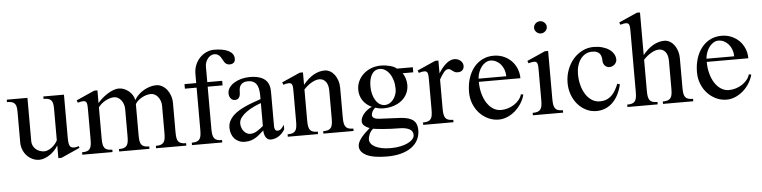

<svg xmlns="http://www.w3.org/2000/svg" viewBox="-51 -960 5695 1435"><g transform="rotate(-5 2797.0 -242.0)"><path d="M163.1 -459V-132.8Q163.1 -115.7 170.2 -100.6Q177.2 -85.4 189.7 -74.2Q202.1 -63 219 -56.4Q235.8 -49.8 254.9 -49.8Q267.1 -49.8 281.2 -55.7Q295.4 -61.5 309.1 -71.5Q322.8 -81.5 334.5 -95Q346.2 -108.4 354 -124V-361.8Q354 -384.3 350.8 -399.4Q347.7 -414.6 339.4 -423.8Q331.1 -433.1 317.1 -437Q303.2 -440.9 282.2 -440.9V-459H437V-136.2Q437 -114.3 439 -99.4Q440.9 -84.5 445.8 -75.4Q450.7 -66.4 458.7 -62.7Q466.8 -59.1 479 -59.1Q486.3 -59.1 495.1 -60.8Q503.9 -62.5 512.2 -66.9L518.1 -53.2L377.9 9.8H354V-85.9Q343.3 -65.9 326.7 -48.6Q310.1 -31.2 290.8 -18.3Q271.5 -5.4 251 2.2Q230.5 9.8 211.9 9.8Q184.6 9.8 160.6 -1.5Q136.7 -12.7 118.7 -32Q100.6 -51.3 90.3 -77.4Q80.1 -103.5 80.1 -132.8V-361.8Q80.1 -384.3 76.9 -399.4Q73.7 -414.6 65.4 -423.8Q57.1 -433.1 43.2 -437Q29.3 -440.9 7.8 -440.9V-459Z M606 -323.2Q606 -342.8 605.5 -356.7Q605 -370.6 602.3 -379.9Q599.6 -389.2 593.5 -393.6Q587.4 -397.9 576.2 -397.9Q568.4 -397.9 558.6 -396Q548.8 -394 535.2 -390.1L527.8 -408.2L665 -469.2H689V-374Q705.1 -393.1 725.1 -410.4Q745.1 -427.7 766.4 -440.7Q787.6 -453.6 808.8 -461.4Q830.1 -469.2 849.1 -469.2Q867.7 -469.2 886.7 -461.9Q905.8 -454.6 921.9 -441.7Q938 -428.7 949.5 -410.9Q960.9 -393.1 964.8 -372.1Q975.6 -392.1 993.7 -409.9Q1011.7 -427.7 1033.9 -440.9Q1056.2 -454.1 1080.8 -461.7Q1105.5 -469.2 1128.9 -469.2Q1152.3 -469.2 1173.3 -457.8Q1194.3 -446.3 1209.7 -426.8Q1225.1 -407.2 1234.1 -380.9Q1243.2 -354.5 1243.2 -325.2V-106.9Q1243.2 -82.5 1245.8 -65.7Q1248.5 -48.8 1256.3 -38.1Q1264.2 -27.3 1278.3 -22.7Q1292.5 -18.1 1314.9 -18.1V0H1087.9V-18.1Q1110.8 -18.1 1125 -22.9Q1139.2 -27.8 1147 -38.6Q1154.8 -49.3 1157.5 -66.2Q1160.2 -83 1160.2 -106.9V-312Q1160.2 -331.5 1154.1 -348.9Q1147.9 -366.2 1137.7 -379.2Q1127.4 -392.1 1113.8 -399.7Q1100.1 -407.2 1085 -407.2Q1067.9 -407.2 1050.3 -402.1Q1032.7 -397 1016.6 -388.2Q1000.5 -379.4 987.3 -367.4Q974.1 -355.5 966.3 -341.8V-106.9Q966.3 -82.5 969 -65.7Q971.7 -48.8 979.5 -38.1Q987.3 -27.3 1001.5 -22.7Q1015.6 -18.1 1038.1 -18.1V0H811V-18.1Q834 -18.1 848.1 -22.9Q862.3 -27.8 870.1 -38.6Q877.9 -49.3 880.6 -66.2Q883.3 -83 883.3 -106.9V-312Q883.3 -331.5 877.2 -348.9Q871.1 -366.2 860.8 -379.2Q850.6 -392.1 836.9 -399.7Q823.2 -407.2 808.1 -407.2Q792.5 -407.2 775.4 -401.9Q758.3 -396.5 742.2 -387.7Q726.1 -378.9 712.2 -366.9Q698.2 -355 689 -341.8V-106.9Q689 -82.5 691.9 -65.7Q694.8 -48.8 702.6 -38.1Q710.4 -27.3 724.6 -22.7Q738.8 -18.1 761.2 -18.1V0H534.2V-18.1Q557.1 -18.1 571.3 -22.9Q585.4 -27.8 593 -38.6Q600.6 -49.3 603.3 -66.2Q606 -83 606 -106.9Z M1624 -459V-424.8H1512.2V-106.9Q1512.2 -82.5 1515.1 -65.7Q1518.1 -48.8 1525.9 -38.1Q1533.7 -27.3 1547.9 -22.7Q1562 -18.1 1584.5 -18.1V0H1357.4V-18.1Q1380.4 -18.1 1394.5 -22.9Q1408.7 -27.8 1416.3 -38.6Q1423.8 -49.3 1426.5 -66.2Q1429.2 -83 1429.2 -106.9V-424.8H1341.3V-459H1429.2V-527.8Q1429.2 -563 1441.4 -593.5Q1453.6 -624 1474.9 -646.7Q1496.1 -669.4 1524.7 -682.6Q1553.2 -695.8 1585.4 -695.8Q1616.7 -695.8 1643.8 -690.9Q1670.9 -686 1690.4 -676.3Q1710 -666.5 1721.2 -651.4Q1732.4 -636.2 1732.4 -615.2Q1732.4 -594.7 1720.5 -585.4Q1708.5 -576.2 1691.4 -576.2Q1676.3 -576.2 1666.7 -582.5Q1657.2 -588.9 1650.9 -598.4Q1644.5 -607.9 1639.2 -619.1Q1633.8 -630.4 1626.5 -639.9Q1619.1 -649.4 1608.6 -655.8Q1598.1 -662.1 1581.1 -662.1Q1568.4 -662.1 1556.2 -655.3Q1543.9 -648.4 1534.2 -636.7Q1524.4 -625 1518.3 -609.4Q1512.2 -593.8 1512.2 -576.2V-459Z M1980.5 -86.9Q1980.5 -72.8 1985.8 -62.3Q1991.2 -51.8 2003.4 -51.8Q2020.5 -51.8 2032 -63.5Q2043.5 -75.2 2054.2 -91.8V-58.1Q2046.4 -44.4 2035.6 -32.2Q2024.9 -20 2011.5 -10.7Q1998 -1.5 1981.9 4.2Q1965.8 9.8 1947.3 9.8Q1934.1 9.8 1924.6 2.9Q1915 -3.9 1909.2 -14.4Q1903.3 -24.9 1900.4 -37.8Q1897.5 -50.8 1897.5 -63Q1882.8 -50.3 1868.7 -37.6Q1854.5 -24.9 1837.9 -14.2Q1821.3 -3.4 1801 3.2Q1780.8 9.8 1754.4 9.8Q1729.5 9.8 1709.7 1Q1689.9 -7.8 1676 -23.2Q1662.1 -38.6 1654.8 -59.6Q1647.5 -80.6 1647.5 -105Q1647.5 -131.8 1658.4 -154.1Q1669.4 -176.3 1688.2 -194.6Q1707 -212.9 1731.9 -227.8Q1756.8 -242.7 1784.4 -255.1Q1812 -267.6 1841.1 -277.8Q1870.1 -288.1 1897.5 -297.9V-326.2Q1897.5 -357.4 1891.8 -379.2Q1886.2 -400.9 1875.7 -414.1Q1865.2 -427.2 1850.1 -433.1Q1835 -439 1816.4 -439Q1795.4 -439 1782 -432.9Q1768.6 -426.8 1761 -417Q1753.4 -407.2 1750.7 -394.8Q1748 -382.3 1748 -369.1Q1748 -356.9 1746.3 -345.9Q1744.6 -335 1740 -326.4Q1735.4 -317.9 1727.3 -313Q1719.2 -308.1 1707 -308.1Q1687.5 -308.1 1675.3 -323.2Q1663.1 -338.4 1663.1 -361.8Q1663.1 -384.8 1676.8 -404.3Q1690.4 -423.8 1713.6 -438.2Q1736.8 -452.6 1767.3 -460.9Q1797.9 -469.2 1832 -469.2Q1873 -469.2 1901.4 -460.4Q1929.7 -451.7 1947.3 -435.8Q1964.8 -419.9 1972.7 -397.5Q1980.5 -375 1980.5 -347.2ZM1897.5 -268.1Q1870.6 -258.8 1841.3 -244.9Q1812 -231 1787.4 -213.4Q1762.7 -195.8 1746.6 -174.6Q1730.5 -153.3 1730.5 -128.9Q1730.5 -111.8 1736.1 -96.9Q1741.7 -82 1751.2 -70.6Q1760.7 -59.1 1772.9 -52.5Q1785.2 -45.9 1798.3 -45.9Q1812 -45.9 1824.7 -49.8Q1837.4 -53.7 1849.4 -60.8Q1861.3 -67.9 1873 -76.9Q1884.8 -85.9 1897.5 -96.2Z M2147.9 -323.2Q2147.9 -342.8 2147.5 -356.7Q2147 -370.6 2144.3 -379.9Q2141.6 -389.2 2135.5 -393.6Q2129.4 -397.9 2118.2 -397.9Q2110.4 -397.9 2100.6 -396Q2090.8 -394 2077.1 -390.1L2069.8 -408.2L2207 -469.2H2231V-376Q2269 -422.9 2309.8 -446Q2350.6 -469.2 2393.1 -469.2Q2415 -469.2 2434.1 -458.3Q2453.1 -447.3 2467.3 -428.5Q2481.4 -409.7 2489.7 -384.3Q2498 -358.9 2498 -330.1V-106.9Q2498 -82.5 2501 -65.7Q2503.9 -48.8 2511.7 -38.1Q2519.5 -27.3 2533.4 -22.7Q2547.4 -18.1 2569.8 -18.1V0H2343.3V-18.1Q2366.2 -18.1 2380.4 -22.9Q2394.5 -27.8 2402.1 -38.6Q2409.7 -49.3 2412.4 -66.2Q2415 -83 2415 -106.9V-314.9Q2415 -360.4 2396.2 -383.8Q2377.4 -407.2 2348.1 -407.2Q2335 -407.2 2320.3 -402.6Q2305.7 -397.9 2290.3 -389.2Q2274.9 -380.4 2259.8 -368.2Q2244.6 -356 2231 -340.8V-106.9Q2231 -82.5 2233.9 -65.7Q2236.8 -48.8 2244.6 -38.1Q2252.4 -27.3 2266.6 -22.7Q2280.8 -18.1 2303.2 -18.1V0H2076.2V-18.1Q2099.1 -18.1 2113.3 -22.9Q2127.4 -27.8 2135 -38.6Q2142.6 -49.3 2145.3 -66.2Q2147.9 -83 2147.9 -106.9Z M3052.2 -436V-397.9H2973.1Q2985.4 -379.4 2992.7 -356Q3000 -332.5 3000 -309.1Q3000 -273.4 2985.6 -243.9Q2971.2 -214.4 2945.6 -193.4Q2919.9 -172.4 2884.3 -160.6Q2848.6 -148.9 2806.2 -148.9Q2790.5 -148.9 2773.9 -152.1Q2757.3 -155.3 2745.1 -159.2Q2732.9 -148.4 2724.6 -134.3Q2716.3 -120.1 2716.3 -106Q2716.3 -92.3 2730.2 -83.7Q2744.1 -75.2 2769 -74.2L2924.3 -66.9Q2961.4 -64.9 2986.1 -57.1Q3010.7 -49.3 3025.4 -36.1Q3040 -22.9 3046.1 -4.6Q3052.2 13.7 3052.2 36.1Q3052.2 76.2 3035.2 108.6Q3018.1 141.1 2986.1 164.1Q2954.1 187 2908.2 199.5Q2862.3 211.9 2804.2 211.9Q2700.7 211.9 2649.4 186.3Q2598.1 160.6 2598.1 118.2Q2598.1 100.6 2606.7 83.7Q2615.2 66.9 2628.7 50.5Q2642.1 34.2 2658.7 18.6Q2675.3 2.9 2690.9 -11.2Q2667.5 -19.5 2651.9 -33.4Q2636.2 -47.4 2636.2 -66.9Q2636.2 -80.6 2642.8 -95.5Q2649.4 -110.4 2661.1 -124Q2672.9 -137.7 2688.2 -149.2Q2703.6 -160.6 2721.2 -168Q2678.7 -187.5 2655 -222.9Q2631.3 -258.3 2631.3 -304.2Q2631.3 -338.4 2645.5 -368.4Q2659.7 -398.4 2684.6 -420.9Q2709.5 -443.4 2742.9 -456.3Q2776.4 -469.2 2814.9 -469.2Q2834 -469.2 2852.1 -466.6Q2870.1 -463.9 2886 -459.5Q2901.9 -455.1 2914.1 -449Q2926.3 -442.9 2933.1 -436ZM2716.3 -3.9Q2697.8 11.2 2688 33.2Q2678.2 55.2 2678.2 74.2Q2678.2 89.8 2688 103.8Q2697.8 117.7 2717.5 128.4Q2737.3 139.2 2766.8 145.5Q2796.4 151.9 2835.9 151.9Q2877.4 151.9 2910.6 144.5Q2943.8 137.2 2966.8 125.5Q2989.7 113.8 3002 98.9Q3014.2 84 3014.2 68.8Q3014.2 38.1 2986.3 23.9Q2958.5 9.8 2910.2 9.8Q2879.9 9.8 2849.4 8.3Q2818.8 6.8 2792.2 4.6Q2765.6 2.4 2745.4 0.2Q2725.1 -2 2716.3 -3.9ZM2820.3 -172.9Q2837.9 -172.9 2854 -181.6Q2870.1 -190.4 2882.6 -205.8Q2895 -221.2 2902.6 -241.9Q2910.2 -262.7 2910.2 -286.1Q2910.2 -319.8 2901.9 -348.9Q2893.6 -377.9 2879.2 -399.2Q2864.7 -420.4 2845.7 -432.6Q2826.7 -444.8 2805.2 -444.8Q2784.2 -444.8 2768.8 -435.3Q2753.4 -425.8 2743.7 -409.2Q2733.9 -392.6 2729 -369.9Q2724.1 -347.2 2724.1 -320.8Q2724.1 -289.6 2731.2 -262.7Q2738.3 -235.8 2751 -215.8Q2763.7 -195.8 2781.2 -184.3Q2798.8 -172.9 2820.3 -172.9Z M3164.1 -323.2Q3164.1 -342.8 3163.6 -356.7Q3163.1 -370.6 3160.4 -379.9Q3157.7 -389.2 3151.6 -393.6Q3145.5 -397.9 3134.3 -397.9Q3126.5 -397.9 3116.7 -396Q3106.9 -394 3093.3 -390.1L3085.9 -408.2L3223.1 -469.2H3247.1V-373Q3259.3 -392.6 3272.9 -409.9Q3286.6 -427.2 3301.8 -440.4Q3316.9 -453.6 3333 -461.4Q3349.1 -469.2 3366.2 -469.2Q3379.9 -469.2 3391.6 -464.8Q3403.3 -460.4 3412.1 -452.9Q3420.9 -445.3 3426 -435.3Q3431.2 -425.3 3431.2 -414.1Q3431.2 -392.1 3418.5 -380.6Q3405.8 -369.1 3383.3 -369.1Q3369.1 -369.1 3360.6 -373.8Q3352.1 -378.4 3345.2 -384Q3338.4 -389.6 3331.5 -394.3Q3324.7 -398.9 3314 -398.9Q3297.4 -398.9 3280.8 -378.4Q3264.2 -357.9 3247.1 -327.1V-106.9Q3247.1 -82.5 3250 -65.7Q3252.9 -48.8 3260.7 -38.1Q3268.6 -27.3 3282.7 -22.7Q3296.9 -18.1 3319.3 -18.1V0H3092.3V-18.1Q3115.2 -18.1 3129.4 -22.9Q3143.6 -27.8 3151.1 -38.6Q3158.7 -49.3 3161.4 -66.2Q3164.1 -83 3164.1 -106.9Z M3659.2 9.8Q3616.7 9.8 3579.6 -7.8Q3542.5 -25.4 3514.6 -55.4Q3486.8 -85.4 3470.7 -126Q3454.6 -166.5 3454.6 -212.9Q3454.6 -268.6 3469.2 -315.4Q3483.9 -362.3 3510.7 -396.5Q3537.6 -430.7 3575.7 -450Q3613.8 -469.2 3660.2 -469.2Q3701.2 -469.2 3735.4 -454.6Q3769.5 -439.9 3794.2 -414.8Q3818.8 -389.6 3832.5 -356Q3846.2 -322.3 3846.2 -284.2H3534.2Q3534.2 -237.8 3545.2 -196.8Q3556.2 -155.8 3575.7 -125.5Q3595.2 -95.2 3622.3 -77.6Q3649.4 -60.1 3682.1 -60.1Q3709 -60.1 3734.9 -68.4Q3760.7 -76.7 3782 -90.8Q3803.2 -105 3818.4 -123.8Q3833.5 -142.6 3839.4 -164.1L3857.4 -161.1Q3848.6 -126 3828.6 -94.7Q3808.6 -63.5 3781.7 -40.3Q3754.9 -17.1 3723.1 -3.7Q3691.4 9.8 3659.2 9.8ZM3742.2 -308.1Q3742.2 -334.5 3733.9 -357.4Q3725.6 -380.4 3710.9 -397.7Q3696.3 -415 3676.5 -425Q3656.7 -435.1 3634.3 -435.1Q3615.7 -435.1 3598.4 -425Q3581.1 -415 3567.6 -397.7Q3554.2 -380.4 3545.2 -357.4Q3536.1 -334.5 3534.2 -308.1Z M4028.3 -695.8Q4038.1 -695.8 4046.6 -692.1Q4055.2 -688.5 4061.8 -682.1Q4068.4 -675.8 4072.3 -667.5Q4076.2 -659.2 4076.2 -649.9Q4076.2 -640.6 4072.3 -632.3Q4068.4 -624 4061.8 -617.7Q4055.2 -611.3 4046.6 -607.7Q4038.1 -604 4028.3 -604Q4018.6 -604 4010 -607.7Q4001.5 -611.3 3994.9 -617.7Q3988.3 -624 3984.4 -632.3Q3980.5 -640.6 3980.5 -649.9Q3980.5 -659.2 3984.4 -667.5Q3988.3 -675.8 3994.9 -682.1Q4001.5 -688.5 4010 -692.1Q4018.6 -695.8 4028.3 -695.8ZM3987.3 -323.2Q3987.3 -342.8 3986.8 -356.7Q3986.3 -370.6 3983.6 -379.9Q3981 -389.2 3974.9 -393.6Q3968.8 -397.9 3957.5 -397.9Q3949.7 -397.9 3939.7 -396Q3929.7 -394 3916.5 -390.1L3909.2 -408.2L4046.4 -469.2H4070.3V-106.9Q4070.3 -82.5 4073.2 -65.7Q4076.2 -48.8 4084 -38.1Q4091.8 -27.3 4105.7 -22.7Q4119.6 -18.1 4142.1 -18.1V0H3915V-18.1Q3938 -18.1 3952.1 -22.9Q3966.3 -27.8 3974.1 -38.6Q3981.9 -49.3 3984.6 -66.2Q3987.3 -83 3987.3 -106.9Z M4391.1 9.8Q4350.1 9.8 4314.5 -8.1Q4278.8 -25.9 4252 -56.6Q4225.1 -87.4 4209.7 -128.9Q4194.3 -170.4 4194.3 -217.8Q4194.3 -270 4211.4 -315.9Q4228.5 -361.8 4257.8 -395.8Q4287.1 -429.7 4326.7 -449.5Q4366.2 -469.2 4411.1 -469.2Q4446.3 -469.2 4475.8 -460.9Q4505.4 -452.6 4526.9 -438Q4548.3 -423.3 4560.3 -403.3Q4572.3 -383.3 4572.3 -359.9Q4572.3 -349.6 4567.4 -340.3Q4562.5 -331.1 4554.7 -324Q4546.9 -316.9 4537.1 -313Q4527.3 -309.1 4517.1 -309.1Q4505.9 -309.1 4496.8 -313.5Q4487.8 -317.9 4481.4 -325.2Q4475.1 -332.5 4471.7 -341.6Q4468.3 -350.6 4468.3 -359.9Q4468.3 -376 4465.1 -389.6Q4461.9 -403.3 4454.1 -413.6Q4446.3 -423.8 4432.6 -429.4Q4418.9 -435.1 4397.9 -435.1Q4369.6 -435.1 4347.2 -422.6Q4324.7 -410.2 4309.3 -388.7Q4293.9 -367.2 4285.6 -338.4Q4277.3 -309.6 4277.3 -276.9Q4277.3 -232.9 4287.8 -193.4Q4298.3 -153.8 4317.4 -124.3Q4336.4 -94.7 4363.3 -77.4Q4390.1 -60.1 4423.3 -60.1Q4452.6 -60.1 4474.6 -69.6Q4496.6 -79.1 4513.2 -95.7Q4529.8 -112.3 4542 -134Q4554.2 -155.8 4564 -180.2L4583 -173.8Q4572.8 -130.4 4554.9 -96.2Q4537.1 -62 4512.7 -38.6Q4488.3 -15.1 4457.8 -2.7Q4427.2 9.8 4391.1 9.8Z M4779.3 -376Q4816.9 -422.9 4857.9 -446Q4898.9 -469.2 4941.4 -469.2Q4963.4 -469.2 4982.4 -458.3Q5001.5 -447.3 5015.6 -428.5Q5029.8 -409.7 5038.1 -384.3Q5046.4 -358.9 5046.4 -330.1V-106.9Q5046.4 -82.5 5049.1 -65.7Q5051.8 -48.8 5059.6 -38.1Q5067.4 -27.3 5081.5 -22.7Q5095.7 -18.1 5118.2 -18.1V0H4891.1V-18.1Q4914.1 -18.1 4928.2 -22.9Q4942.4 -27.8 4950.2 -38.6Q4958 -49.3 4960.7 -66.2Q4963.4 -83 4963.4 -106.9V-314.9Q4963.4 -360.4 4944.6 -383.8Q4925.8 -407.2 4896.5 -407.2Q4883.3 -407.2 4868.7 -402.6Q4854 -397.9 4838.6 -389.2Q4823.2 -380.4 4808.1 -368.2Q4793 -356 4779.3 -340.8V-106.9Q4779.3 -82.5 4782.2 -65.7Q4785.2 -48.8 4793 -38.1Q4800.8 -27.3 4814.7 -22.7Q4828.6 -18.1 4851.1 -18.1V0H4624.5V-18.1Q4647.5 -18.1 4661.6 -22.9Q4675.8 -27.8 4683.3 -38.6Q4690.9 -49.3 4693.6 -66.2Q4696.3 -83 4696.3 -106.9V-549.8Q4696.3 -569.3 4695.8 -583.5Q4695.3 -597.7 4692.6 -606.9Q4689.9 -616.2 4683.8 -620.6Q4677.7 -625 4666.5 -625Q4658.7 -625 4648.7 -623Q4638.7 -621.1 4625.5 -617.2L4618.2 -634.8L4755.4 -695.8H4779.3Z M5369.1 9.8Q5326.7 9.8 5289.6 -7.8Q5252.4 -25.4 5224.6 -55.4Q5196.8 -85.4 5180.7 -126Q5164.6 -166.5 5164.6 -212.9Q5164.6 -268.6 5179.2 -315.4Q5193.8 -362.3 5220.7 -396.5Q5247.6 -430.7 5285.6 -450Q5323.7 -469.2 5370.1 -469.2Q5411.1 -469.2 5445.3 -454.6Q5479.5 -439.9 5504.2 -414.8Q5528.8 -389.6 5542.5 -356Q5556.2 -322.3 5556.2 -284.2H5244.1Q5244.1 -237.8 5255.1 -196.8Q5266.1 -155.8 5285.6 -125.5Q5305.2 -95.2 5332.3 -77.6Q5359.4 -60.1 5392.1 -60.1Q5418.9 -60.1 5444.8 -68.4Q5470.7 -76.7 5491.9 -90.8Q5513.2 -105 5528.3 -123.8Q5543.5 -142.6 5549.3 -164.1L5567.4 -161.1Q5558.6 -126 5538.6 -94.7Q5518.6 -63.5 5491.7 -40.3Q5464.8 -17.1 5433.1 -3.7Q5401.4 9.8 5369.1 9.8ZM5452.1 -308.1Q5452.1 -334.5 5443.8 -357.4Q5435.5 -380.4 5420.9 -397.7Q5406.2 -415 5386.5 -425Q5366.7 -435.1 5344.2 -435.1Q5325.7 -435.1 5308.3 -425Q5291 -415 5277.6 -397.7Q5264.2 -380.4 5255.1 -357.4Q5246.1 -334.5 5244.1 -308.1Z"/></g></svg>

Font: YBG Bobotsari
Style: Regular
Weight: 400
Designer: R.S. Wihananto
Foundry: R.S. Wihananto
Version: Version 2.0.1